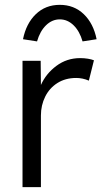

<svg xmlns="http://www.w3.org/2000/svg" viewBox="-20 -773 419 793"><path d="M73 0V-522H148L149 -422Q170 -469 213 -501Q256 -533 311 -533Q328 -533 343 -530.5Q358 -528 368 -524L347 -440Q321 -451 295 -451Q250 -451 217 -430Q184 -409 166.5 -373.5Q149 -338 149 -296V0ZM133 -602 75 -611Q88 -676 128 -714.5Q168 -753 227 -753Q286 -753 326 -714.5Q366 -676 379 -611L321 -602Q309 -644 284 -668.5Q259 -693 227 -693Q195 -693 170 -668.5Q145 -644 133 -602Z"/></svg>

Font: Lexend Deca Light
Style: Regular
Weight: 300
Designer: Bonnie Shaver-Troup, Thomas Jockin
Foundry: Lexend
Version: Version 1.008; ttfautohint (v1.8.4.7-5d5b)